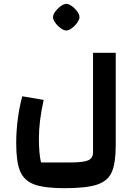

<svg xmlns="http://www.w3.org/2000/svg" viewBox="-20 -747 713 1007"><path d="M352 105Q416 105 442 94Q468 83 468 52V-470H587V14Q587 108 566.5 155Q546 202 490 221Q434 240 318 240Q212 240 159 220Q106 200 85.5 151Q65 102 65 4Q65 -59 73.5 -124Q82 -189 97 -242L209 -223Q184 -111 184 -20Q184 57 195 105ZM258 -657Q258 -677 283 -701.5Q308 -726 328 -727Q348 -726 372.5 -701.5Q397 -677 397 -657Q397 -645 385 -628Q373 -611 356.5 -599Q340 -587 328 -587Q315 -587 298.5 -599Q282 -611 270 -627.5Q258 -644 258 -657Z"/></svg>

Font: Changa SemiBold
Style: Regular
Weight: 600
Designer: Eduardo Rodriguez Tunni
Foundry: Eduardo Rodriguez Tunni
Version: Version 2.002; ttfautohint (v1.5) -l 8 -r 50 -G 150 -x 14 -H